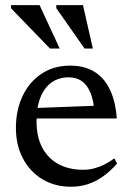

<svg xmlns="http://www.w3.org/2000/svg" viewBox="-20 -700 502 730"><path d="M247.5 -450.5Q301.5 -450.5 339.2 -427Q377 -403.5 398.2 -358.8Q419.5 -314 424 -249.5H104.5L105 -289L371.5 -299L338.5 -279.5Q335.5 -319 324 -347.2Q312.5 -375.5 292 -390.8Q271.5 -406 241 -406Q204 -406 176.5 -386.8Q149 -367.5 134 -330.2Q119 -293 119 -238Q119 -180 140.5 -139Q162 -98 202 -76.2Q242 -54.5 296.5 -54.5Q318 -54.5 338 -59.8Q358 -65 377.5 -74.8Q397 -84.5 415 -98L425 -78Q399 -48.5 371 -28.8Q343 -9 313 0.5Q283 10 250 10Q188.5 10 141.2 -18.5Q94 -47 67.2 -97.5Q40.5 -148 40.5 -214Q40.5 -280.5 65.5 -334Q90.5 -387.5 137 -419Q183.5 -450.5 247.5 -450.5ZM207 -515.5H170L22 -668.5V-680.5H130.5ZM333 -515.5H301.5L194 -669V-680.5H295.5Z"/></svg>

Font: Newsreader 16pt 16pt
Style: Regular
Weight: 400
Version: Version 1.003